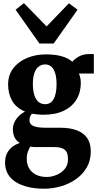

<svg xmlns="http://www.w3.org/2000/svg" viewBox="-20 -906 609 1195"><path d="M254.5 268.5Q200 268.5 155.5 258Q111 247.5 78.5 227.2Q46 207 28.8 176.5Q11.5 146 11.5 106Q11.5 74 23 49.8Q34.5 25.5 55.2 9Q76 -7.5 103 -16Q80.5 -30.5 70.2 -52.5Q60 -74.5 60 -102Q60 -123.5 69.5 -144.5Q79 -165.5 96.5 -183Q114 -200.5 136 -211.5Q81 -234 55.8 -278.2Q30.5 -322.5 30.5 -380.5Q30.5 -439.5 62.8 -481.2Q95 -523 148.5 -545.2Q202 -567.5 265 -567.5Q323.5 -567.5 364.2 -555.8Q405 -544 430.5 -521.5Q441.5 -537 469 -553.2Q496.5 -569.5 535 -569.5H564V-448.5H471.5Q474.5 -440.5 477.2 -431Q480 -421.5 481.5 -411.8Q483 -402 483 -391Q483 -331 455.8 -286.2Q428.5 -241.5 377 -216.8Q325.5 -192 251.5 -192Q231.5 -192 213.2 -193.8Q195 -195.5 179 -198.5Q171 -189.5 167.2 -179.5Q163.5 -169.5 163.5 -156.5Q163.5 -134 186.2 -122.5Q209 -111 264 -111H354Q416.5 -111 459.2 -94.5Q502 -78 523.5 -45.5Q545 -13 545 36.5Q545 93 520 136.2Q495 179.5 453 209Q411 238.5 359.2 253.5Q307.5 268.5 254.5 268.5ZM271.5 195.5Q299.5 195.5 330 183.5Q360.5 171.5 381.8 147.2Q403 123 403 85.5Q403 58 395 41.5Q387 25 368 17.2Q349 9.5 317.5 9.5H204Q195 9.5 185.8 8.8Q176.5 8 168.5 6.5Q160.5 19.5 153.5 38.2Q146.5 57 146.5 82.5Q146.5 117 161.5 142.2Q176.5 167.5 204.5 181.5Q232.5 195.5 271.5 195.5ZM261 -257.5Q297 -257.5 314.5 -290.8Q332 -324 332 -381Q332 -424 323.2 -451.2Q314.5 -478.5 298.8 -491.8Q283 -505 260.5 -505Q238 -505 220.5 -491.2Q203 -477.5 193.8 -450.8Q184.5 -424 184.5 -385Q184.5 -345 193 -316.2Q201.5 -287.5 218.8 -272.5Q236 -257.5 261 -257.5ZM225.5 -635 77 -845.5 129 -886.5 270 -741.5 409 -885.5 462.5 -845.5 314 -635Z"/></svg>

Font: Merriweather 24pt SemiCondensed Black
Style: Regular
Weight: 900
Width: 4
Designer: Eben Sorkin
Foundry: Eben Sorkin
Version: Version 2.100